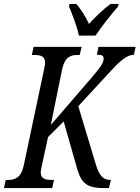

<svg xmlns="http://www.w3.org/2000/svg" viewBox="-37 -951 706 971"><path d="M362 -771H446C479 -820 527 -880 560 -918L563 -931H522C489 -907 445 -866 413 -830C397 -866 371 -906 349 -931H315L312 -918C328 -880 352 -820 362 -771ZM-17 0H227L236 -41H226C193 -41 169 -47 169 -79C169 -86 172 -101 174 -111L206 -258L285 -337L346 -123C369 -35 389 0 485 0H514L524 -41H521C484 -41 464 -65 448 -118L359 -414L511 -579C564 -637 602 -674 640 -674L649 -714H461L453 -674C479 -674 487 -670 487 -654C487 -634 471 -610 426 -558L220 -319L277 -600C291 -664 321 -673 356 -673H366L376 -714H133L124 -673H135C168 -673 191 -667 191 -635C191 -628 190 -620 186 -601L83 -114C69 -50 37 -41 2 -41H-8Z"/></svg>

Font: Noto Serif ExtraCondensed
Style: Italic
Weight: 400
Width: 2
Italic angle: -12°
Designer: Monotype Design Team
Foundry: Monotype Imaging Inc.
Version: Version 2.014